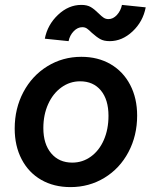

<svg xmlns="http://www.w3.org/2000/svg" viewBox="-20 -748 621 784"><path d="M40 -223Q40 -305 75.5 -372Q111 -439 173.5 -477.5Q236 -516 312 -516Q380 -516 431.5 -486Q483 -456 511.5 -401.5Q540 -347 540 -276Q540 -194 504.5 -127Q469 -60 406.5 -22Q344 16 268 16Q200 16 148.5 -13.5Q97 -43 68.5 -97.5Q40 -152 40 -223ZM275 -84Q317 -84 351 -108.5Q385 -133 404 -176.5Q423 -220 423 -275Q423 -341 392 -378.5Q361 -416 307 -416Q265 -416 230.5 -391Q196 -366 176.5 -322.5Q157 -279 157 -225Q157 -160 189 -122Q221 -84 275 -84ZM312 -728Q336 -728 351 -719Q366 -710 383 -693Q395 -681 403.5 -675.5Q412 -670 423 -670Q442 -670 457.5 -687Q473 -704 478 -728L575 -718Q564 -660 521.5 -620Q479 -580 428 -580Q404 -580 389 -588.5Q374 -597 355 -614Q343 -626 335 -631.5Q327 -637 316 -637Q297 -637 281 -620.5Q265 -604 260 -580L163 -590Q174 -647 217 -687.5Q260 -728 312 -728Z"/></svg>

Font: MedMera Sans Semibold
Style: Italic
Weight: 600
Italic angle: -11°
Designer: Kasper Nordkvist
Foundry: UNCUT.wtf
Version: Version 1.300